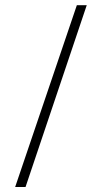

<svg xmlns="http://www.w3.org/2000/svg" viewBox="-20 -715 397 749"><path d="M318.4 -694.8 79.6 14.6H39.1L279.8 -694.8Z"/></svg>

Font: BabelStone Englisc
Style: Regular
Weight: 400
Designer: Andrew West
Foundry: BabelStone
Version: Version 1.000 June 24, 2023